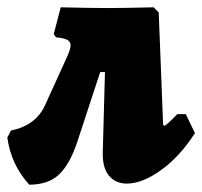

<svg xmlns="http://www.w3.org/2000/svg" viewBox="-55 -493 553 525"><path d="M478 -129Q437 -65 385.5 -28Q334 9 292 9Q261 9 243 -12.5Q225 -34 226 -76L232 -296H219L156 -104Q135 -42 105.5 -15Q76 12 25 12Q-25 -43 -35 -117L-25 -136Q43 -150 68 -205L129 -339Q138 -359 138 -369Q138 -379 129 -384Q120 -389 98 -391L92 -400L111 -473Q197 -471 238 -471Q281 -471 365 -473L379 -459L391 -152L394 -149Q399 -149 430 -181H453Z"/></svg>

Font: Alegreya Black
Style: Italic
Weight: 900
Italic angle: -7°
Designer: Juan Pablo del Peral
Foundry: Huerta Tipografica
Version: Version 2.007; ttfautohint (v1.6)